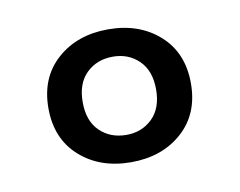

<svg xmlns="http://www.w3.org/2000/svg" viewBox="-42 -848 441 353"><g transform="rotate(-10 178.5 -672.0)"><path d="M45 -672Q45 -729 82.5 -762.5Q120 -796 178 -796Q236 -796 273.5 -762.5Q311 -729 311 -672Q311 -615 273.5 -581.5Q236 -548 178 -548Q120 -548 82.5 -581.5Q45 -615 45 -672ZM246 -672Q246 -707 226.5 -726Q207 -745 178 -745Q148 -745 128.5 -726Q109 -707 109 -672Q109 -637 128.5 -618Q148 -599 178 -599Q207 -599 226.5 -618Q246 -637 246 -672Z"/></g></svg>

Font: Maitree Medium
Style: Regular
Weight: 500
Designer: CadsonDemak Team
Foundry: CadsonDemak
Version: Version 1.000